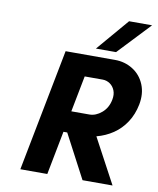

<svg xmlns="http://www.w3.org/2000/svg" viewBox="-96 -977 867 1052"><g transform="rotate(10 337.0 -451.0)"><path d="M222 -680H497Q552 -680 596.5 -652Q641 -624 661.5 -574Q682 -524 670 -462Q659 -406 630.5 -362.5Q602 -319 560.5 -291Q519 -263 469 -250L603 0H436L308 -243H287L240 0H90ZM520 -462Q526 -492 517 -514.5Q508 -537 489.5 -549.5Q471 -562 449 -562H349L310 -361H410Q446 -361 478.5 -388.5Q511 -416 520 -462ZM536 -902H664L495 -723H383Z"/></g></svg>

Font: Teachers[wght] Italic
Style: Regular
Weight: 400
Designer: Alfredo Marco Pradil & Chank Diesel
Version: Version 1.000;Glyphs 3.1.2 (3151)